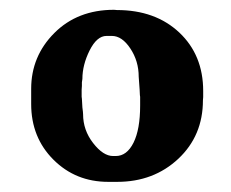

<svg xmlns="http://www.w3.org/2000/svg" viewBox="-20 -701 466 388"><path d="M262.2 -519.5 260.3 -545.9Q260.3 -577.6 243.4 -603Q226.6 -628.4 206.1 -628.4H195.3Q175.8 -628.4 161.1 -599.1Q146.5 -569.8 146.5 -541.5L145.5 -534.7V-527.3L145 -520V-505.4L145.5 -501.5L146.5 -483.9Q147.9 -473.6 147.9 -470.2Q147.9 -438 168.2 -411.9Q188.5 -385.7 208.5 -385.7H213.9Q236.3 -385.7 249.8 -412.6Q263.2 -439.5 263.2 -487.8V-505.4L262.7 -508.8ZM43 -490.7V-521.5Q43 -587.4 89.8 -634.3Q136.7 -681.2 210.4 -681.2L216.3 -680.7Q293.9 -680.7 342.3 -635.3Q390.6 -589.8 390.6 -517.1V-504.9L390.1 -498.5Q390.1 -426.8 340.3 -380.1Q290.5 -333.5 216.8 -333.5H198.7Q132.8 -333.5 87.9 -378.4Q43 -423.3 43 -490.7Z"/></svg>

Font: Averia Serif Libre
Style: Bold
Weight: 700
Version: Version 1.002